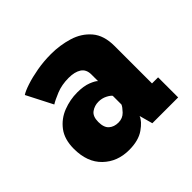

<svg xmlns="http://www.w3.org/2000/svg" viewBox="-133 -658 815 815"><g transform="rotate(-45 275.0 -250.5)"><path d="M212 11Q142 11 95.8 -33.5Q49.5 -78 49.5 -158.5Q49.5 -215.5 76.2 -250.8Q103 -286 144.2 -302Q185.5 -318 229 -318Q267.5 -318 292.8 -308Q318 -298 325.5 -289.5V-329Q325.5 -360 304.2 -373.8Q283 -387.5 247 -387.5Q205.5 -387.5 172.5 -374Q139.5 -360.5 124 -350.5L64 -467.5Q78 -477 109 -487.2Q140 -497.5 180.8 -504.8Q221.5 -512 265.5 -512Q319 -512 368.5 -497Q418 -482 449.2 -445.5Q480.5 -409 480.5 -345.5V-120.5H517V0H362L345.5 -60Q337 -37 303 -13Q269 11 212 11ZM262.5 -103.5Q288 -103.5 304.8 -121Q321.5 -138.5 325.5 -149V-201Q320 -209 302.8 -217.8Q285.5 -226.5 265 -226.5Q241 -226.5 222.2 -213Q203.5 -199.5 203.5 -166Q203.5 -132.5 220 -118Q236.5 -103.5 262.5 -103.5Z"/></g></svg>

Font: Trispace SemiCondensed
Style: Bold
Weight: 700
Width: 4
Designer: Tyler Finck
Foundry: Etcetera Type Company
Version: Version 1.210; ttfautohint (v1.8.3)